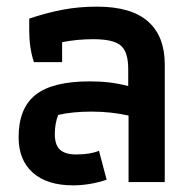

<svg xmlns="http://www.w3.org/2000/svg" viewBox="-20 -548 586 578"><path d="M36 -135Q36 -222 87 -262.5Q138 -303 250 -303Q282 -303 308 -300Q334 -297 366 -289V-340Q366 -392 343.5 -411Q321 -430 261 -430Q212 -430 167 -421V-361H82Q68 -404 68 -456V-492Q122 -510 170 -519Q218 -528 272 -528Q375 -528 425.5 -483.5Q476 -439 476 -354V0H367V-200Q315 -212 255 -212Q198 -212 155 -202Q145 -175 145 -145Q145 -111 161 -97Q177 -83 209 -83Q251 -83 278 -94L301 -7Q250 10 200 10Q122 10 79 -28Q36 -66 36 -135Z"/></svg>

Font: Athiti SemiBold
Style: Regular
Weight: 600
Designer: CadsonDemak Team
Foundry: CadsonDemak
Version: Version 1.032